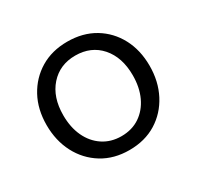

<svg xmlns="http://www.w3.org/2000/svg" viewBox="-113 -613 769 750"><g transform="rotate(-30 271.5 -238.5)"><path d="M474.6 -365.8C455.2 -402.1 428.2 -430.7 393.5 -451.6C358.7 -472.4 318 -482.9 271.3 -482.9C225.2 -482.9 184.8 -472.4 150.1 -451.6C115.4 -430.7 88.2 -402 68.5 -365.8C48.8 -329.5 39 -287.7 39 -240.5C39 -193.8 48.7 -151.8 68 -114.6C87.4 -77.5 114.6 -48.1 149.6 -26.5C184.7 -4.9 225.2 5.7 271.3 5.7C318 5.7 358.7 -5 393.5 -26.5C428.2 -48 455.2 -77.4 474.6 -114.6C493.9 -151.7 503.6 -193.7 503.6 -240.5C503.6 -287.7 493.9 -329.5 474.6 -365.8ZM408.7 -145.5C395.8 -117.8 377.6 -96.2 354.3 -80.5C330.9 -64.8 303.3 -56.9 271.3 -56.9C240 -56.9 212.5 -64.8 188.8 -80.5C165.1 -96.2 146.9 -117.8 133.9 -145.5C121 -173.2 114.6 -205.1 114.6 -241.4C114.6 -295.5 129 -338.8 157.9 -371.4C186.8 -403.9 224.6 -420.2 271.3 -420.2C318.6 -420.2 356.6 -403.9 385.2 -371.4C413.7 -338.7 428 -295.5 428 -241.4C428 -205.1 421.6 -173.2 408.7 -145.5Z"/></g></svg>

Font: Diatome Awesome Regular
Style: Regular
Weight: 400
Designer: 15.100.17
Foundry: 15.100.17
Version: Version 1.008;Fontself Maker 3.5.8